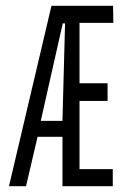

<svg xmlns="http://www.w3.org/2000/svg" viewBox="-20 -644 415 664"><path d="M11 0H70L110 -171H196V0H370V-59H255V-295H352V-356H255V-565H372L371 -624H158ZM121 -226 197 -563H205L196 -226Z"/></svg>

Font: Inconsolata Condensed Thin
Style: Regular
Weight: 100
Width: 3
Monospace: yes
Designer: Raph Levien, Cyreal, Brenton Simpson
Foundry: Raph Levien, Cyreal, Google
Version: Version 3.100